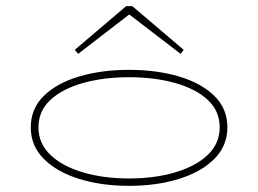

<svg xmlns="http://www.w3.org/2000/svg" viewBox="-20 -593 839 624"><path d="M399 11Q310 11 237.5 -11.5Q165 -34 122.5 -76.5Q80 -119 80 -179Q80 -240 122.5 -281.5Q165 -323 237.5 -344.5Q310 -366 399 -366Q489 -366 561.5 -344.5Q634 -323 676.5 -281.5Q719 -240 719 -179Q719 -119 676.5 -76.5Q634 -34 561.5 -11.5Q489 11 399 11ZM399 -13Q483 -13 550 -33Q617 -53 655.5 -90Q694 -127 694 -179Q694 -232 655.5 -268Q617 -304 550 -323Q483 -342 399 -342Q316 -342 249 -323Q182 -304 143.5 -268Q105 -232 105 -179Q105 -127 143.5 -90Q182 -53 249 -33Q316 -13 399 -13ZM234 -418 223 -431 390 -573H410L577 -431L567 -418L400 -546Z"/></svg>

Font: Padyakke Expanded One
Style: Regular
Weight: 400
Designer: James Puckett
Foundry: Dunwich Type Founders
Version: Version 1.500; ttfautohint (v1.8.4.7-5d5b)